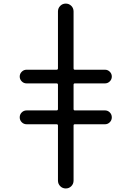

<svg xmlns="http://www.w3.org/2000/svg" viewBox="-20 -853 727 1069"><path d="M128.9 -161.1Q112.3 -161.1 101.1 -172.4Q89.8 -183.6 89.8 -199.7Q89.8 -215.8 101.1 -227.1Q112.3 -238.3 128.9 -238.3H294.9Q302.7 -238.3 302.7 -246.1V-380.9Q302.7 -388.7 294.9 -388.7H127.9Q112.3 -388.7 101.1 -399.9Q89.8 -411.1 89.8 -426.8Q89.8 -442.4 101.1 -453.6Q112.3 -464.8 127.9 -464.8H294.9Q302.7 -464.8 302.7 -472.7V-789.1Q302.7 -807.6 315.4 -820.3Q328.1 -833 346.2 -833Q364.3 -833 377 -820.3Q389.6 -807.6 389.6 -789.1V-472.7Q389.6 -464.8 396.5 -464.8H564.5Q580.1 -464.8 591.3 -453.6Q602.5 -442.4 602.5 -426.8Q602.5 -411.1 591.3 -399.9Q580.1 -388.7 564.5 -388.7H396.5Q389.6 -388.7 389.6 -380.9V-246.1Q389.6 -238.3 396.5 -238.3H564.5Q580.1 -238.3 591.3 -227.1Q602.5 -215.8 602.5 -199.7Q602.5 -183.6 591.3 -172.4Q580.1 -161.1 564.5 -161.1H396.5Q389.6 -161.1 389.6 -154.3V152.3Q389.6 170.9 377 183.6Q364.3 196.3 346.2 196.3Q328.1 196.3 315.4 183.6Q302.7 170.9 302.7 152.3V-154.3Q302.7 -161.1 294.9 -161.1Z"/></svg>

Font: Gen Jyuu Gothic Regular
Style: Regular
Weight: 400
Designer: [Source Han Sans]
Ryoko NISHIZUKA  (kana & ideographs); Paul D. Hunt (Latin, Greek & Cyrillic); Wenlong ZHANG  (bopomofo
Version: Version 1.002.20150607